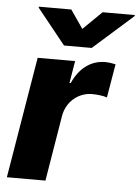

<svg xmlns="http://www.w3.org/2000/svg" viewBox="-54 -818 627 861"><g transform="rotate(5 259.0 -387.5)"><path d="M231.9 -774.5H86.3L85.6 -769.9L213.4 -610.8H338.1L517.4 -769.9L518.1 -774.5H372.9L288.7 -692.1ZM9.6 0H183.2L232.2 -296.2C243.6 -361.2 296.9 -404.8 358.3 -404.8C380 -404.8 409.4 -401.6 425.4 -395.6L451 -546.9C436.4 -550.4 419.7 -552.9 403.4 -552.9C343.8 -552.9 290.1 -518.1 258.2 -446H252.5L269.2 -545.5H100.5Z"/></g></svg>

Font: TID UI Extra Bold
Style: Italic
Weight: 800
Italic angle: -9.39999°
Designer: The TID Project Authors
Foundry: Bakken & Bæck
Version: Version 1.001;hotconv 1.0.109;makeotfexe 2.5.65596